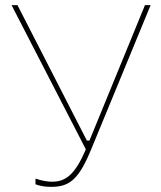

<svg xmlns="http://www.w3.org/2000/svg" viewBox="-20 -720 626 747"><path d="M179 7C251 7 287 -22 336 -142L566 -700H544L328 -173H318L48 -700H25L314 -139C273 -43 237 -13 183 -13C166 -13 146 -16 118 -25V-3C137 4 156 7 179 7Z"/></svg>

Font: Fixel Display Thin
Style: Regular
Weight: 100
Designer: AlfaBravo + MacPaw
Foundry: Kyrylo Tkachov, Marchela Mozhyna, Serhii Makarenko, Maria Weinstein, Zakhar Kryvoshyya
Version: Version 1.211